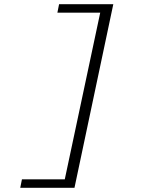

<svg xmlns="http://www.w3.org/2000/svg" viewBox="-20 -728 672 910"><path d="M76 162 84 122H287L455 -668H252L260 -708H517L333 162Z"/></svg>

Font: Atkinson Hyperlegible Mono ExtraLight
Style: Italic
Weight: 200
Italic angle: -12°
Monospace: yes
Designer: Elliott Scott, Megan Eiswerth, Linus Boman, Theodore Petrosky, Letters from Sweden
Foundry: Applied Design Works, Letters from Sweden
Version: Version 2.001